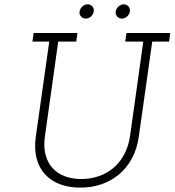

<svg xmlns="http://www.w3.org/2000/svg" viewBox="-20 -851 800 879"><path d="M134 -700 128.5 -660.6H205.5L144 -226Q136 -169 147.8 -125Q159.6 -81 187.1 -52Q214.7 -22 256 -7Q297.2 8 347.6 8Q397.9 8 442.9 -7Q487.8 -22 524 -52Q559.6 -81 583.5 -125Q607.5 -169 615.5 -226L677 -660.6H754L759.5 -700H558.9L553.4 -660.6H636L575.5 -229Q568.3 -181.3 548.8 -144.5Q529.2 -107.7 500 -82.8Q469.7 -57.3 432 -44.4Q394.3 -31.4 352.5 -31.4Q310 -31.4 276.2 -44.2Q242.5 -56.9 220 -82Q197.6 -106.9 188.2 -143.9Q178.8 -180.9 186 -229L246.5 -660.6H329.1L334.6 -700ZM509.8 -798.4Q507.6 -784.6 516.6 -775.2Q525.7 -765.9 538.3 -765.9Q550.7 -765.9 561.5 -775.2Q572.3 -784.6 574.4 -798.4Q576.8 -812.3 568 -821.8Q559.2 -831.3 546.9 -831.3Q534.2 -831.3 523.2 -821.8Q512.2 -812.3 509.8 -798.4ZM344.4 -798.4Q342.2 -784.6 351.2 -775.2Q360.3 -765.9 373 -765.9Q385.3 -765.9 396.1 -775.2Q406.9 -784.6 409 -798.4Q411.4 -812.3 402.6 -821.8Q393.8 -831.3 381.5 -831.3Q368.8 -831.3 357.8 -821.8Q346.8 -812.3 344.4 -798.4Z"/></svg>

Font: Josefin Slab Thin
Style: Italic
Weight: 100
Italic angle: -12°
Designer: Santiago Orozco
Foundry: Typemade
Version: Version 2.000